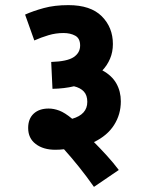

<svg xmlns="http://www.w3.org/2000/svg" viewBox="-20 -652 570 750"><path d="M78 -595Q109 -609 151 -620.5Q193 -632 247 -632Q334 -632 377.5 -588.5Q421 -545 421 -480Q421 -449 410 -423Q399 -397 380 -377Q417 -357 434.5 -326Q452 -295 452 -256Q452 -205 425.5 -163.5Q399 -122 347 -97Q372 -72 397.5 -44Q423 -16 444 12L347 78Q319 38 288.5 0Q258 -38 230 -69Q213 -67 196 -67Q149 -67 119.5 -89.5Q90 -112 90 -152Q90 -188 111.5 -208Q133 -228 170 -228Q190 -228 211.5 -220Q233 -212 262 -188Q321 -205 321 -254Q321 -280 307.5 -294.5Q294 -309 269 -315Q232 -306 185 -305L180 -410Q243 -412 268 -429Q293 -446 293 -474Q293 -502 274 -512.5Q255 -523 228 -523Q198 -523 169.5 -514.5Q141 -506 114 -494Z"/></svg>

Font: Noto Sans SemiCondensed
Style: Bold Italic
Weight: 700
Width: 4
Italic angle: -12°
Designer: Monotype Design Team
Foundry: Monotype Imaging Inc.
Version: Version 2.013; ttfautohint (v1.8.4.7-5d5b)